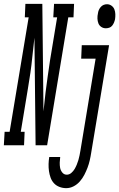

<svg xmlns="http://www.w3.org/2000/svg" viewBox="-80 -755 620 998"><path d="M-60 0 -56 -70H-30L69 -665H49L52 -735H140L146 -176L157 -276Q162 -317 168 -358.5Q174 -400 180 -441L217 -665H197L201 -735H305L302 -665H275L165 0H105L99 -559L88 -459Q84 -418 78 -376.5Q72 -335 65 -294L28 -70H48L45 0ZM470 -608Q457 -608 446.5 -615Q436 -622 431.5 -633.5Q427 -645 426.5 -658.5Q426 -672 429 -685Q430 -694 433.5 -702.5Q437 -711 443.5 -718.5Q450 -726 458.5 -729.5Q467 -733 476 -733Q489 -733 499.5 -725.5Q510 -718 514.5 -706.5Q519 -695 519.5 -681.5Q520 -668 518 -655Q516 -646 512.5 -637.5Q509 -629 503 -621.5Q497 -614 488 -611Q479 -608 470 -608ZM264 223Q246 223 229 216.5Q212 210 200.5 197.5Q189 185 183 168.5Q177 152 174.5 134Q172 116 172.5 97.5Q173 79 176 61H233Q231 75 230.5 89.5Q230 104 232.5 117.5Q235 131 244 142Q253 153 267 153Q280 153 290.5 144Q301 135 307.5 124Q314 113 319 101Q324 89 327.5 77Q331 65 333.5 52.5Q336 40 338 28L417 -450H342L345 -520H487L394 39Q391 59 386.5 78.5Q382 98 375 116.5Q368 135 358.5 153.5Q349 172 335 188Q321 204 302.5 213.5Q284 223 264 223Z"/></svg>

Font: Iosevka Gothic
Style: Italic
Weight: 400
Italic angle: -9°
Monospace: yes
Designer: Belleve Invis
Foundry: Belleve Invis
Version: Version 15.5.1; ttfautohint (v1.8.4)